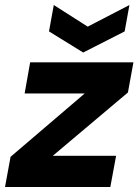

<svg xmlns="http://www.w3.org/2000/svg" viewBox="-33 -744 551 764"><path d="M-13 0 9 -120 304 -372H65L87 -496H498L476 -376L177 -124H429L406 0ZM482 -724 463 -619 298 -535 162 -619 181 -724 316 -638Z"/></svg>

Font: DM Sans 24pt Black
Style: Italic
Weight: 900
Italic angle: -10°
Designer: Colophon Foundry, Jonny Pinhorn
Foundry: Colophon Foundry
Version: Version 4.004;gftools[0.9.30]